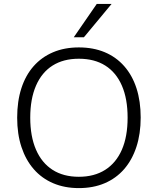

<svg xmlns="http://www.w3.org/2000/svg" viewBox="-20 -956 808 984"><path d="M384 8Q311 8 252.5 -17Q194 -42 153 -89Q112 -136 90 -202.5Q68 -269 68 -353Q68 -437 89.5 -503.5Q111 -570 152 -616.5Q193 -663 251.5 -688Q310 -713 384 -713Q458 -713 516.5 -688.5Q575 -664 616.5 -617Q658 -570 679.5 -503.5Q701 -437 701 -354Q701 -270 679 -203Q657 -136 616 -89Q575 -42 516.5 -17Q458 8 384 8ZM384 -50Q463 -50 519 -85.5Q575 -121 604.5 -188.5Q634 -256 634 -353Q634 -450 604.5 -517.5Q575 -585 519.5 -620Q464 -655 384 -655Q305 -655 249.5 -620Q194 -585 164.5 -517Q135 -449 135 -353Q135 -257 164.5 -189Q194 -121 249.5 -85.5Q305 -50 384 -50ZM358 -765 476 -936H552L410 -765Z"/></svg>

Font: Nunito Sans 11pt Light
Style: Regular
Weight: 300
Version: Version 3.101;gftools[0.9.27]